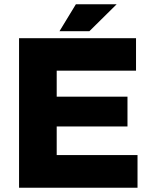

<svg xmlns="http://www.w3.org/2000/svg" viewBox="-20 -879 696 899"><path d="M69.2 0V-700H616.9V-548.1H245.5V-426.3H576.9V-286.7H245.5V-152.9H623.9V0ZM258.6 -733 335.3 -859H526.2L398.6 -733Z"/></svg>

Font: REM Medium
Style: Regular
Weight: 500
Designer: Octavio Pardo
Foundry: Ashler Design
Version: Version 1.005;gftools[0.9.28]